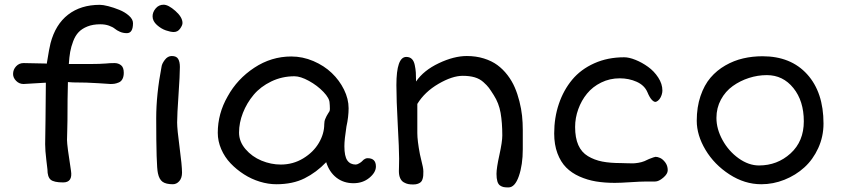

<svg xmlns="http://www.w3.org/2000/svg" viewBox="-20 -778 3620 824"><path d="M183.6 -50.8Q183.6 -52.2 178.7 -92.3Q173.8 -132.3 173.8 -159.2Q173.8 -168.5 175.3 -262.9Q176.8 -357.4 176.8 -422.9H172.4L81.1 -417.5Q62.5 -417.5 49.3 -430.9Q36.1 -444.3 36.1 -460.4Q36.1 -479.5 49.1 -493.4Q62 -507.3 81.1 -507.3L175.8 -505.4Q176.8 -505.4 178.2 -505.1Q179.7 -504.9 180.7 -504.9Q191.9 -574.7 196.8 -592.3Q217.8 -672.9 272.2 -715.1Q326.7 -757.3 408.7 -757.3Q421.9 -757.3 444.8 -751.5Q467.8 -745.6 491.9 -735.8Q516.1 -726.1 533.4 -710.7Q550.8 -695.3 550.8 -678.7Q550.8 -635.7 524.4 -635.7Q508.3 -635.7 494.9 -641.6Q481.4 -647.5 472.7 -654.8Q463.9 -662.1 447.5 -668Q431.2 -673.8 410.2 -673.8Q378.4 -673.8 355 -664.3Q331.5 -654.8 317.4 -639.9Q303.2 -625 294.2 -601.3Q285.2 -577.6 281.2 -555.4Q277.3 -533.2 275.4 -503.4H375.5Q407.7 -503.4 433.1 -505.4H434.1Q449.7 -507.3 471.7 -507.3Q487.8 -507.3 499.5 -498Q511.2 -488.8 511.2 -465.8Q511.2 -449.7 505.6 -439Q500 -428.2 489.7 -424.1Q479.5 -419.9 471.9 -418.7Q464.4 -417.5 454.1 -417.5Q451.2 -417.5 401.9 -420.9Q352.5 -424.3 293.5 -424.3Q292 -424.3 285.9 -424.8Q279.8 -425.3 271.5 -425.8Q269.5 -360.8 269.5 -260.7Q269.5 -246.1 268.6 -218.3Q267.6 -190.4 267.6 -177.2Q267.6 -153.3 284.7 -44.9Q292.5 4.9 251 4.9Q211.4 4.9 197.5 -6.8Q183.6 -18.6 183.6 -50.8Z M725.6 -640.6Q712.4 -640.6 692.1 -647.5Q671.9 -654.3 653.3 -670.9Q634.8 -687.5 634.8 -708Q634.8 -726.1 648.2 -741.9Q661.6 -757.8 682.1 -757.8Q702.6 -757.8 732.9 -731Q763.2 -704.1 763.2 -679.2Q763.2 -669.4 752.9 -655Q742.7 -640.6 725.6 -640.6ZM657.7 -34.7Q650.4 -65.4 650.4 -271Q650.4 -372.6 673.3 -491.7Q674.8 -504.4 687.3 -521Q699.7 -537.6 717.3 -537.6Q737.3 -537.6 744.6 -525.1Q752 -512.7 752 -490.7Q752 -456.1 746.1 -370.8Q740.2 -285.6 740.2 -252.4Q740.2 -223.6 750.7 -145.5Q761.2 -67.4 761.2 -37.1Q761.2 -14.2 749.5 -0.7Q737.8 12.7 721.7 12.7Q692.4 12.7 677.7 2.2Q663.1 -8.3 657.7 -34.7Z M914.6 -208Q914.6 -290.5 957 -364.3Q998 -439 1071.3 -487.3Q1144.5 -535.6 1230 -535.6Q1278.8 -535.6 1325 -515.9Q1371.1 -496.1 1403.8 -464.8Q1436.5 -433.6 1456.3 -393.6Q1476.1 -353.5 1476.1 -313.5Q1476.1 -276.4 1466.8 -234.9Q1458 -178.7 1458 -150.4Q1458 -107.4 1470.5 -89.6Q1482.9 -71.8 1506.8 -71.8Q1512.7 -71.8 1521.7 -77.1Q1530.8 -82.5 1533.2 -85.4Q1538.6 -90.8 1540.5 -92.5Q1542.5 -94.2 1547.4 -96.7Q1552.2 -99.1 1557.6 -99.1Q1593.3 -99.1 1593.3 -63.5Q1593.3 -38.1 1565.2 -14.9Q1537.1 8.3 1497.1 8.3Q1454.6 8.3 1423.8 -15.6Q1393.1 -39.6 1379.9 -82Q1337.9 -38.1 1287.1 -12.7Q1236.3 12.7 1166 12.7Q1131.3 12.7 1095.2 1.7Q1059.1 -9.3 1027.1 -29.8Q995.1 -50.3 969.7 -76.9Q944.3 -103.5 929.4 -137.9Q914.6 -172.4 914.6 -208ZM1005.9 -209Q1005.9 -170.4 1033.7 -137.9Q1061.5 -105.5 1102.3 -88.6Q1143.1 -71.8 1185.1 -71.8Q1237.8 -71.8 1281.5 -98.4Q1325.2 -125 1348.4 -164.6Q1371.6 -204.1 1371.6 -245.1Q1371.6 -251.5 1372.8 -257.6Q1374 -263.7 1377 -270Q1379.9 -276.4 1381.6 -280Q1383.3 -283.7 1387.9 -290.8Q1392.6 -297.9 1393.6 -299.8Q1395.5 -302.7 1395.8 -310.1Q1396 -317.4 1395.3 -326.2Q1394.5 -335 1394.5 -335.4Q1394.5 -356 1368.2 -383.5Q1341.8 -411.1 1305.7 -430.9Q1269.5 -450.7 1243.7 -450.7Q1190.4 -450.7 1144.3 -428.5Q1098.1 -406.2 1068.6 -371.1Q1039.1 -335.9 1022.5 -293.5Q1005.9 -251 1005.9 -209Z M1691.9 -43.9Q1691.9 -46.9 1692.4 -64Q1692.9 -81.1 1692.9 -97.2Q1692.9 -137.7 1687 -243.7Q1681.2 -349.6 1681.2 -412.6Q1681.2 -533.7 1723.6 -533.7Q1738.3 -533.7 1747.3 -525.1Q1756.3 -516.6 1760 -498.8Q1763.7 -481 1764.6 -466.8Q1765.6 -452.6 1765.6 -428.2Q1798.3 -476.1 1863.3 -506.8Q1928.2 -537.6 1983.4 -537.6Q2022.9 -537.6 2056.6 -527.1Q2090.3 -516.6 2114.5 -498.8Q2138.7 -481 2158 -455.8Q2177.2 -430.7 2189.2 -402.8Q2201.2 -375 2209.2 -343Q2217.3 -311 2220.5 -281.2Q2223.6 -251.5 2223.6 -220.7V-137.7Q2223.6 -70.8 2206.8 -22.2Q2189.9 26.4 2162.1 26.4Q2149.4 26.4 2141.6 24.9Q2133.8 23.4 2126 18.1Q2118.2 12.7 2114.5 0.2Q2110.8 -12.2 2110.8 -31.7Q2110.8 -57.1 2123.3 -113.3Q2135.7 -169.4 2135.7 -196.8Q2135.7 -251.5 2128.4 -293.5Q2121.1 -335.4 2099.1 -369.6Q2085.9 -390.6 2078.1 -401.1Q2070.3 -411.6 2054.4 -425.8Q2038.6 -439.9 2016.8 -446.3Q1995.1 -452.6 1965.8 -452.6Q1920.9 -452.6 1861.8 -418.2Q1802.7 -383.8 1771 -332V-207Q1771 -174.3 1782.2 -115.7Q1784.2 -106 1788.1 -90.3Q1792 -74.7 1794.4 -63.2Q1796.9 -51.8 1796.9 -42Q1796.9 -31.2 1796.4 -24.4Q1795.9 -17.6 1793.5 -9.5Q1791 -1.5 1786.6 2.9Q1782.2 7.3 1773.9 10.5Q1765.6 13.7 1753.4 13.7Q1741.2 13.7 1732.2 12Q1723.1 10.3 1713.1 4.6Q1703.1 -1 1697.5 -13.2Q1691.9 -25.4 1691.9 -43.9Z M2358.4 -205.1Q2358.4 -272.9 2378.4 -332Q2398.4 -391.1 2435.5 -435.8Q2472.7 -480.5 2530.3 -506.3Q2587.9 -532.2 2658.7 -532.2Q2679.7 -532.2 2707.5 -521Q2735.4 -509.8 2761.2 -491.2Q2787.1 -472.7 2804.9 -445.3Q2822.8 -418 2822.8 -389.2Q2822.8 -381.3 2819.6 -370.8Q2816.4 -360.4 2810.1 -352.3Q2803.7 -344.2 2796.1 -341.3Q2788.6 -338.4 2778.3 -348.6Q2768.1 -358.9 2758.3 -382.8Q2745.6 -412.1 2712.4 -427Q2679.2 -441.9 2639.6 -441.9Q2596.7 -441.9 2560.1 -423.8Q2523.4 -405.8 2499.3 -376.2Q2475.1 -346.7 2461.7 -309.3Q2448.2 -272 2448.2 -232.9Q2448.2 -186.5 2461.9 -155.5Q2475.6 -124.5 2503.2 -107.9Q2530.8 -91.3 2564.5 -84.7Q2598.1 -78.1 2646 -78.1Q2654.3 -78.1 2670.9 -77.4Q2687.5 -76.7 2696.5 -76.9Q2705.6 -77.1 2719.5 -79.3Q2733.4 -81.5 2745.6 -86.4L2765.6 -95.7Q2789.6 -105 2793.5 -105Q2801.8 -105 2813 -100.1Q2824.2 -95.2 2835 -81.1Q2845.7 -66.9 2845.7 -47.4Q2845.7 -31.7 2826.4 -15.4Q2807.1 1 2791.5 1H2752.9Q2730.5 1 2686.3 3.9Q2642.1 6.8 2618.7 6.8Q2574.7 6.8 2537.8 0.7Q2501 -5.4 2467 -20.5Q2433.1 -35.6 2409.7 -59.3Q2386.2 -83 2372.3 -120.1Q2358.4 -157.2 2358.4 -205.1Z M2970.2 -259.8Q2970.2 -318.4 2986.3 -365.7Q3002.4 -413.1 3029.3 -444.6Q3056.2 -476.1 3092.8 -497.1Q3129.4 -518.1 3169.2 -527.3Q3209 -536.6 3252.4 -536.6Q3374 -536.6 3444.1 -459.2Q3514.2 -381.8 3514.2 -248Q3514.2 -191.9 3491.7 -142.6Q3469.2 -93.3 3432.1 -59.6Q3395 -25.9 3346.7 -6.6Q3298.3 12.7 3247.1 12.7Q3175.8 12.7 3110.6 -29.5Q3045.4 -71.8 3007.8 -134.8Q2970.2 -197.8 2970.2 -259.8ZM3054.7 -272Q3054.7 -224.6 3080.8 -177Q3106.9 -129.4 3149.9 -98.6Q3192.9 -67.9 3237.3 -67.9Q3315.9 -67.9 3372.8 -119.6Q3429.7 -171.4 3429.7 -257.3Q3429.7 -344.7 3385 -400.1Q3340.3 -455.6 3271 -455.6Q3231.9 -455.6 3194.1 -443.4Q3156.2 -431.2 3124.8 -408.7Q3093.3 -386.2 3074 -350.6Q3054.7 -314.9 3054.7 -272Z"/></svg>

Font: Short Stack
Style: Regular
Weight: 400
Designer: James Grieshaber
Foundry: James Grieshaber
Version: Version 1.002